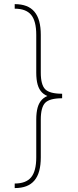

<svg xmlns="http://www.w3.org/2000/svg" viewBox="-20 -787 387 949"><path d="M287.1 -301.3Q251.5 -301.3 227.1 -308.1Q202.6 -314.9 187.7 -329.8Q172.9 -344.7 166 -368.9Q159.2 -393.1 159.2 -428.2V-614.7Q159.2 -683.1 133.8 -713.6Q108.4 -744.1 52.7 -744.1V-766.6Q85.9 -766.6 110.1 -757.3Q134.3 -748 150.1 -729.2Q166 -710.4 173.8 -681.9Q181.6 -653.3 181.6 -614.7V-428.2Q181.6 -367.7 203.6 -345.7Q225.6 -323.7 287.1 -323.7ZM52.7 142.6V120.1Q108.4 120.1 133.8 89.4Q159.2 58.6 159.2 -9.3V-195.8Q159.2 -231 166 -255.4Q172.9 -279.8 187.7 -294.9Q202.6 -310.1 227.1 -316.9Q251.5 -323.7 287.1 -323.7V-301.3Q225.6 -301.3 203.6 -279.1Q181.6 -256.8 181.6 -195.8V-9.3Q181.6 29.3 173.8 57.9Q166 86.4 150.1 105.2Q134.3 124 110.1 133.3Q85.9 142.6 52.7 142.6ZM287.1 -301.3H213.9V-323.7H287.1Z"/></svg>

Font: Inter 28pt Thin
Style: Regular
Weight: 250
Designer: Rasmus Andersson
Foundry: rsms
Version: Version 4.001;git-66647c0bb